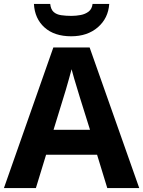

<svg xmlns="http://www.w3.org/2000/svg" viewBox="-20 -959 730 979"><path d="M527 0 475 -170H215L163 0H0L252 -717H437L690 0ZM387 -463Q382 -480 374 -506Q366 -532 358 -559Q350 -586 345 -606Q340 -586 331.5 -556.5Q323 -527 315.5 -500.5Q308 -474 304 -463L253 -297H439ZM537 -939Q532 -866 479 -820Q426 -774 343 -774Q257 -774 207 -819Q157 -864 153 -939H236Q239 -911 253.5 -898Q268 -885 292 -881.5Q316 -878 344 -878Q368 -878 391.5 -882.5Q415 -887 432 -900Q449 -913 452 -939Z"/></svg>

Font: Noto Sans Adlam Unjoined
Style: Bold
Weight: 700
Version: Version 3.001